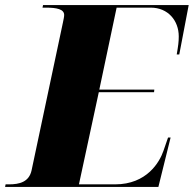

<svg xmlns="http://www.w3.org/2000/svg" viewBox="-54 -734 761 754"><path d="M-34 0H568L616 -194H606L588 -142C573 -98 523 -10 398 -10H256L334 -372H551L552 -382H336L404 -704H538C606 -704 648 -653 648 -591C648 -570 646 -555 640 -520H650L687 -714H115L113 -704H126C169 -704 198 -698 198 -675C198 -667 195 -656 193 -645L70 -65C60 -19 22 -10 -19 -10H-32Z"/></svg>

Font: Noto Serif Display Black
Style: Italic
Weight: 900
Italic angle: -12°
Designer: Monotype Design Team
Foundry: Monotype Imaging Inc.
Version: Version 2.009